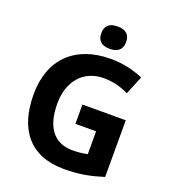

<svg xmlns="http://www.w3.org/2000/svg" viewBox="-164 -1046 1051 1178"><g transform="rotate(20 362.0 -457.5)"><path d="M214 -355C214 -495 293 -598 430 -598C487 -598 541 -585 593 -559L643 -680C575 -709 504 -724 431 -724C199 -724 58 -589 58 -358C58 -130 166 10 390 10C490 10 561 -5 644 -31V-401H361V-275H496V-126C463 -119 431 -116 400 -116C267 -116 214 -215 214 -355ZM482 -852C482 -901 455 -925 401 -925C347 -925 320 -901 320 -852C320 -803 347 -779 401 -779C452 -779 482 -803 482 -852Z"/></g></svg>

Font: Passageway
Style: Regular
Weight: 700
Foundry: Ascender Corporation
Version: Version 1.11